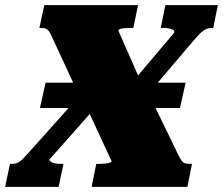

<svg xmlns="http://www.w3.org/2000/svg" viewBox="-73 -730 871 750"><path d="M105 -407H652L630 -308H83ZM81 -621 100 -710H466L448 -621H434Q424 -621 414 -620Q404 -619 397 -617Q390 -615 389 -611L478 -409L489 -402L624 -124Q631 -110 636.5 -102.5Q642 -95 649 -92.5Q656 -90 668 -90H677L659 0H285L303 -90H318Q327 -90 337.5 -91Q348 -92 355 -94.5Q362 -97 363 -100L258 -327L247 -333L129 -588Q123 -602 117.5 -609Q112 -616 105 -618.5Q98 -621 85 -621ZM-53 0 -34 -90H-25Q-13 -90 -3.5 -94.5Q6 -99 16 -109Q26 -119 41 -136L276 -399L341 -356L120 -107Q119 -103 125 -98.5Q131 -94 141 -92Q151 -90 160 -90H175L156 0ZM487 -341 439 -403 608 -603Q609 -609 603 -613Q597 -617 587 -619Q577 -621 567 -621H555L573 -710H778L760 -621H756Q743 -621 732.5 -616.5Q722 -612 711.5 -602Q701 -592 687 -576Z"/></svg>

Font: Roboto Serif Black
Style: Italic
Weight: 900
Italic angle: -10°
Version: Version 1.008